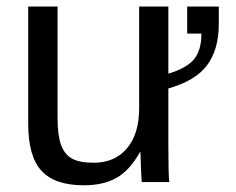

<svg xmlns="http://www.w3.org/2000/svg" viewBox="-20 -548 709 578"><path d="M153.3 -528.3V-193.4Q153.3 -141.1 163.6 -112.3Q173.8 -83.5 196.3 -70.8Q218.8 -58.1 262.2 -58.1Q325.7 -58.1 362.3 -101.6Q398.9 -145 398.9 -222.2V-528.3H486.8V-326.2Q543 -343.3 564.7 -370.4Q586.4 -397.5 586.4 -446.8H543.5V-528.3H638.7V-476.6Q638.7 -398.9 603.5 -351.8Q568.4 -304.7 486.8 -281.7V-112.8Q486.8 -20.5 489.7 0H406.7Q406.2 -2.4 405.8 -13.2Q405.3 -23.9 404.5 -37.8Q403.8 -51.8 402.8 -90.3H401.4Q371.1 -35.6 331.3 -12.9Q291.5 9.8 232.4 9.8Q145.5 9.8 105.2 -33.4Q64.9 -76.7 64.9 -176.3V-528.3Z"/></svg>

Font: Arial
Style: Regular
Weight: 400
Designer: Steve Matteson
Foundry: Ascender Corporation
Version: Version 2.00.3